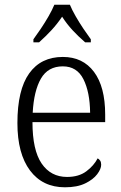

<svg xmlns="http://www.w3.org/2000/svg" viewBox="-20 -786 515 816"><path d="M256 10Q161 10 107.5 -61.5Q54 -133 54 -263Q54 -404 104 -474Q154 -544 247 -544Q332 -544 379.5 -480.5Q427 -417 427 -299V-267H118Q118 -148 157 -91Q196 -34 265 -34Q315 -34 347 -58Q379 -82 395 -113Q401 -110 405.5 -103.5Q410 -97 410 -86Q410 -68 393 -45.5Q376 -23 342 -6.5Q308 10 256 10ZM363 -307Q362 -395 334.5 -449.5Q307 -504 247 -504Q184 -504 154 -452Q124 -400 119 -307ZM122 -619Q136 -638 153.5 -664Q171 -690 186.5 -717Q202 -744 211 -766H277Q286 -744 301.5 -717Q317 -690 334.5 -664Q352 -638 366 -619V-606H342Q312 -632 288 -658Q264 -684 244 -715Q223 -684 199 -658Q175 -632 146 -606H122Z"/></svg>

Font: Noto Serif Ethiopic SemiCondensed Light
Style: Regular
Weight: 300
Width: 4
Designer: Monotype Design Team
Foundry: Monotype Imaging Inc.
Version: Version 2.102; ttfautohint (v1.8.4.7-5d5b)